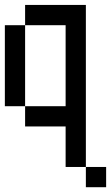

<svg xmlns="http://www.w3.org/2000/svg" viewBox="-20 -687 457 790"><path d="M0 -250V-583.3H83.3V-250ZM83.3 -166.7V-250H250V-583.3H83.3V-666.7H333.3V0H250V-166.7ZM333.3 0H416.7V83.3H333.3Z"/></svg>

Font: Galmuri11 Condensed
Style: Regular
Weight: 400
Width: 3
Designer: Lee Minseo (quiple)
Version: Version 2.399;hotconv 1.1.1;makeotfexe 2.6.0 DEVELOPMENT